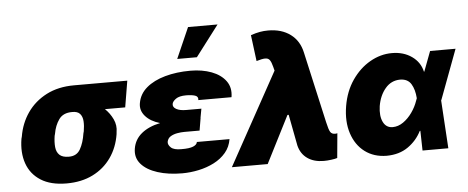

<svg xmlns="http://www.w3.org/2000/svg" viewBox="-52 -924 2595 1064"><g transform="rotate(-5 1245.5 -391.5)"><path d="M50.8 -258.8 53.7 -269.5Q65.9 -343.8 106.4 -402.1Q147 -460.4 212.9 -494.4Q278.8 -528.3 367.2 -528.3H663.1L638.7 -381.8H525.9Q553.2 -356 569.6 -321.3Q585.9 -286.6 579.1 -249L578.1 -238.3Q566.4 -164.6 527.1 -108.6Q487.8 -52.7 425 -21.5Q362.3 9.8 279.3 9.8Q190.9 9.8 135.7 -25.4Q80.6 -60.5 59.3 -121.3Q38.1 -182.1 50.8 -258.8ZM238.3 -269.5 235.4 -258.8Q230 -224.1 232.7 -196.3Q235.4 -168.5 252 -152.6Q268.6 -136.7 303.7 -136.7Q347.7 -136.2 367.7 -171.4Q387.7 -206.5 395.5 -258.8L398.4 -269.5Q403.8 -300.3 402.1 -325.9Q400.4 -351.6 387 -366.9Q373.5 -382.3 343.8 -381.8Q293.5 -382.3 269.8 -349.1Q246.1 -315.9 238.3 -269.5Z M1199.2 -156.2Q1192.4 -113.3 1165.8 -81.8Q1139.2 -50.3 1099.6 -30Q1060.1 -9.8 1013.9 0Q967.8 9.8 921.9 9.8Q844.7 9.8 785.2 -9.3Q725.6 -28.3 694.6 -64Q663.6 -99.6 671.9 -149.4Q680.2 -200.2 720 -232.7Q759.8 -265.1 823.7 -278.3Q770.5 -293.9 742.7 -325.9Q714.8 -357.9 721.7 -397.5Q730 -448.2 770.5 -482.7Q811 -517.1 874.8 -534.9Q938.5 -552.7 1015.6 -552.7Q1081.5 -552.7 1133.3 -533.2Q1185.1 -513.7 1212.2 -476.6Q1239.3 -439.5 1230.5 -386.7H1045.9Q1049.3 -406.7 1030 -412.8Q1010.7 -418.9 980.5 -418.9Q942.4 -418.9 923.6 -405.5Q904.8 -392.1 902.3 -377.9Q899.4 -359.9 919.4 -348.9Q939.5 -337.9 973.6 -337.9H1058.6L1049.3 -287.1H1049.8L1038.1 -217.8H953.1Q934.6 -217.8 913.6 -214.1Q892.6 -210.4 876.5 -200.7Q860.4 -190.9 856.4 -170.9Q854.5 -154.3 871.1 -138.9Q887.7 -123.5 928.7 -124Q973.1 -123.5 994.4 -132.3Q1015.6 -141.1 1017.6 -156.2ZM949.2 -624 1024.4 -794.9H1188.5L1058.6 -624Z M1198.7 0 1481 -512.7 1475.1 -535.2Q1468.8 -560.5 1460.4 -572.3Q1452.1 -584 1435.3 -584Q1418.5 -584 1386.2 -574.2L1367.7 -719.7Q1396.5 -729.5 1418.7 -733.4Q1440.9 -737.3 1464.4 -737.3Q1539.1 -737.3 1588.4 -700.7Q1637.7 -664.1 1651.9 -597.7L1740.7 -203.1Q1750 -160.6 1758.3 -147.7Q1766.6 -134.8 1784.7 -134.8Q1791.5 -134.8 1797.4 -136.7L1784.7 0Q1773.9 3.9 1751.2 6.8Q1728.5 9.8 1709.5 9.8Q1654.8 9.8 1618.7 -15.6Q1582.5 -41 1570.8 -87.9L1537.6 -261.7H1530.8L1397.9 0Z M2059.1 11.7Q1988.3 11.2 1938.2 -26.4Q1888.2 -64 1866.5 -130.4Q1844.7 -196.8 1858.9 -282.2Q1872.6 -363.8 1914.3 -424.6Q1956.1 -485.4 2014.6 -519Q2073.2 -552.7 2137.2 -552.7Q2201.2 -552.7 2247.1 -520.5Q2293 -488.3 2305.2 -434.6H2307.1L2349.1 -545.9H2490.7L2388.2 -271.5L2386.2 -267.6L2402.8 0H2259.3L2256.8 -109.9L2253.4 -109.4Q2227.1 -57.1 2178.2 -22.9Q2129.4 11.2 2059.1 11.7ZM2044.4 -265.6Q2036.6 -211.4 2053.2 -177.5Q2069.8 -143.6 2106 -143.6Q2136.7 -143.6 2164.8 -163.1Q2192.9 -182.6 2214.6 -213.4Q2236.3 -244.1 2247.6 -277.3L2252.9 -291.5Q2249.5 -340.3 2230.7 -371.1Q2211.9 -401.9 2169.4 -402.3Q2119.6 -401.9 2086.9 -363Q2054.2 -324.2 2044.4 -265.6Z"/></g></svg>

Font: Inter Tight Black
Style: Italic
Weight: 900
Italic angle: -9.39999°
Designer: Rasmus Andersson
Foundry: rsms
Version: Version 3.004; ttfautohint (v1.8.4.7-5d5b)